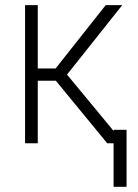

<svg xmlns="http://www.w3.org/2000/svg" viewBox="-20 -550 530 737"><path d="M76.2 -530.3H125V-287.1H193.4L385.7 -530.3H449.2L237.3 -263.7L416 -47.4V-51.8H465.8V167H416V0H391.6L194.3 -240.2H125V0H76.2Z"/></svg>

Font: Pretendard GOV ExtraLight
Style: Regular
Weight: 200
Designer: Base glyphs from Inter by Rasmus Andersson; Hangeul glyphs from Noto Sans CJK(Source Han Sans) by Jang Soo-young and Kan
Foundry: Kil Hyung-jin
Version: Version 1.309